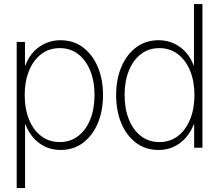

<svg xmlns="http://www.w3.org/2000/svg" viewBox="-20 -748 1109 972"><path d="M64.5 204.1V-535.6H106.4V-417.5H108.9Q130.9 -477.1 178.7 -510.7Q226.6 -544.4 286.6 -544.4Q351.6 -544.4 399.9 -508.3Q448.2 -472.2 474.9 -409.4Q501.5 -346.7 501.5 -267.1Q501.5 -186.5 474.9 -123.8Q448.2 -61 400.1 -24.9Q352.1 11.2 286.6 11.2Q226.1 11.2 179.4 -22.9Q132.8 -57.1 109.4 -117.2H106.9V204.1ZM282.7 -28.8Q335.9 -28.8 375.5 -59.1Q415 -89.4 436.8 -143.1Q458.5 -196.8 458.5 -267.1Q458.5 -337.4 436.5 -390.9Q414.6 -444.3 375.2 -474.4Q335.9 -504.4 282.7 -504.4Q228 -504.4 188.2 -473.6Q148.4 -442.9 126.7 -389.2Q105 -335.4 105 -267.1Q105 -198.2 126.5 -144.3Q147.9 -90.3 188 -59.6Q228 -28.8 282.7 -28.8Z M782.2 11.2Q717.3 11.2 668.9 -24.9Q620.6 -61 594.2 -123.8Q567.9 -186.5 567.9 -267.1Q567.9 -346.7 594.5 -409.4Q621.1 -472.2 669.4 -508.3Q717.8 -544.4 782.2 -544.4Q842.8 -544.4 890.1 -510.7Q937.5 -477.1 960 -417.5H961.9V-727.5H1004.9V0H962.9V-117.2H960.4Q936.5 -57.1 889.9 -22.9Q843.3 11.2 782.2 11.2ZM786.6 -28.8Q841.3 -28.8 881.1 -59.6Q920.9 -90.3 942.6 -144.3Q964.4 -198.2 964.4 -267.1Q964.4 -335.4 942.6 -389.2Q920.9 -442.9 880.9 -473.6Q840.8 -504.4 786.6 -504.4Q733.4 -504.4 693.8 -474.4Q654.3 -444.3 632.6 -390.9Q610.8 -337.4 610.8 -267.1Q610.8 -196.8 632.6 -143.1Q654.3 -89.4 693.8 -59.1Q733.4 -28.8 786.6 -28.8Z"/></svg>

Font: Inter Display Extra Light
Style: Regular
Weight: 200
Designer: Rasmus Andersson
Foundry: rsms
Version: Version 4.000;git-4fc901f